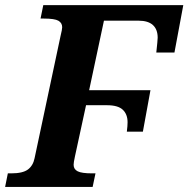

<svg xmlns="http://www.w3.org/2000/svg" viewBox="-43 -734 740 754"><path d="M-12.2 -53.2H1Q46.4 -53.2 66.7 -68.4Q86.9 -83.5 92.8 -112.8L194.8 -592.8Q201.2 -618.7 201.2 -627Q201.2 -644 186.3 -652.6Q171.4 -661.1 128.9 -661.1H116.2L127 -713.9H676.8L642.1 -527.8H570.8Q573.2 -547.9 574.7 -565.4Q576.2 -583 576.2 -585.9Q576.2 -618.7 557.4 -635.7Q538.6 -652.8 501 -652.8H365.2L307.1 -379.9H547.9L518.1 -216.8H455.1Q456.5 -227.5 457.3 -238Q458 -248.5 458 -253.9Q458 -285.2 439.2 -303Q420.4 -320.8 377 -320.8H294.9L251 -118.2Q248.5 -106.9 247.3 -98.9Q246.1 -90.8 246.1 -86.9Q246.1 -69.3 262 -61.3Q277.8 -53.2 318.8 -53.2H332L320.8 0H-22.9Z"/></svg>

Font: Droid Serif
Style: Bold Italic
Weight: 700
Italic angle: -12°
Designer: Monotype Design team
Foundry: Monotype Imaging Inc.
Version: Version 1.03